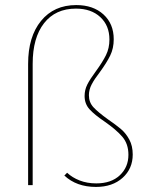

<svg xmlns="http://www.w3.org/2000/svg" viewBox="-20 -731 593 758"><path d="M234 -38 245 -49Q265 -30 294.5 -18.5Q324 -7 360 -7Q419 -7 453 -39Q487 -71 487 -120Q487 -163 463 -191Q439 -219 393 -251Q353 -278 333.5 -299.5Q314 -321 314 -352Q314 -376 324.5 -397Q335 -418 358 -449Q385 -486 398.5 -513.5Q412 -541 412 -575Q412 -630 376 -663.5Q340 -697 280 -697Q199 -697 154 -639.5Q109 -582 109 -479V0H91V-479Q91 -586 142 -648.5Q193 -711 281 -711Q348 -711 388.5 -674Q429 -637 429 -576Q429 -540 415 -511.5Q401 -483 374 -446Q353 -419 342 -398Q331 -377 331 -355Q331 -327 349 -307.5Q367 -288 406 -260Q438 -238 457.5 -221.5Q477 -205 490.5 -180Q504 -155 504 -121Q504 -65 464 -29Q424 7 359 7Q282 7 234 -38Z"/></svg>

Font: Ysabeau Thin
Style: Regular
Weight: 200
Designer: Christian Thalmann (Catharsis Fonts)
Version: Version 0.003